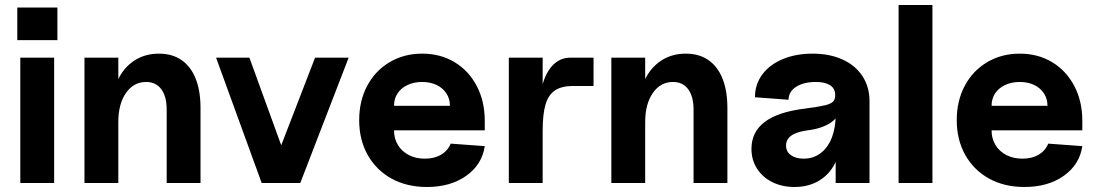

<svg xmlns="http://www.w3.org/2000/svg" viewBox="-20 -730 4374 766"><path d="M61 -500H196V0H61ZM49 -700H209V-570H49Z M563 -403Q513 -403 482.5 -359Q452 -315 452 -243L426 -293Q426 -359 449.5 -409.5Q473 -460 515.5 -488Q558 -516 614 -516Q667 -516 704 -490.5Q741 -465 760.5 -416.5Q780 -368 780 -299V0H645V-293Q645 -345 623.5 -374Q602 -403 563 -403ZM317 -500H452V0H317Z M842 -500H975L1117 -109H1086L1237 -500H1371L1178 0H1024Z M1413 -250.7Q1413 -327.4 1445 -387.7Q1477 -448 1534.5 -482Q1592 -516 1664.5 -516Q1737 -516 1793.5 -482Q1850 -448 1882 -387Q1914 -326 1914 -248V-210H1552Q1552 -176.7 1567.7 -151.2Q1583.3 -125.7 1611.1 -111.4Q1639 -97 1675 -97Q1713 -97 1740 -113Q1767 -129 1778 -157L1914 -147Q1903 -73 1840 -28.5Q1777 16 1683 16Q1603 16 1542.1 -17.5Q1481.3 -51 1447.1 -111.5Q1413 -172 1413 -250.7ZM1664.2 -403Q1631.4 -403 1605.8 -390.9Q1580.2 -378.8 1566.1 -357.5Q1552 -336.2 1552 -308H1775Q1775 -336 1760.9 -357.5Q1746.8 -378.9 1721.9 -391Q1697 -403 1664.2 -403Z M2010 -500H2145V-314L2127 -245Q2127 -327 2142 -384Q2157 -441 2186 -470.5Q2215 -500 2256 -500H2348V-387H2266Q2221 -387 2194.5 -369.5Q2168 -352 2156.5 -313.5Q2145 -275 2145 -208V0H2010Z M2665 -403Q2615 -403 2584.5 -359Q2554 -315 2554 -243L2528 -293Q2528 -359 2551.5 -409.5Q2575 -460 2617.5 -488Q2660 -516 2716 -516Q2769 -516 2806 -490.5Q2843 -465 2862.5 -416.5Q2882 -368 2882 -299V0H2747V-293Q2747 -345 2725.5 -374Q2704 -403 2665 -403ZM2419 -500H2554V0H2419Z M2978 -136Q2978 -204 3031.5 -244Q3085 -284 3193 -297Q3247 -304 3271.5 -310Q3296 -316 3304.5 -325.5Q3313 -335 3312 -354Q3311 -378 3291 -390.5Q3271 -403 3235 -403Q3186 -403 3156 -383.5Q3126 -364 3126 -332L2992 -342Q2992 -393 3021 -432.5Q3050 -472 3102.5 -494Q3155 -516 3222 -516Q3290 -516 3341.5 -492.5Q3393 -469 3421 -426Q3449 -383 3449 -326V0H3314V-141L3334 -180Q3334 -122 3311 -77.5Q3288 -33 3246.5 -8.5Q3205 16 3150 16Q3100 16 3061 -3.5Q3022 -23 3000 -57.5Q2978 -92 2978 -136ZM3314 -273V-318L3329 -298Q3329 -264 3294 -240.5Q3259 -217 3202 -210Q3158 -204 3137 -189Q3116 -174 3116 -149Q3116 -125 3135.5 -111Q3155 -97 3186 -97Q3225 -97 3254 -119Q3283 -141 3298.5 -180.5Q3314 -220 3314 -273Z M3565 -710H3700V0H3565Z M3797 -250.7Q3797 -327.4 3829 -387.7Q3861 -448 3918.5 -482Q3976 -516 4048.5 -516Q4121 -516 4177.5 -482Q4234 -448 4266 -387Q4298 -326 4298 -248V-210H3936Q3936 -176.7 3951.7 -151.2Q3967.3 -125.7 3995.1 -111.4Q4023 -97 4059 -97Q4097 -97 4124 -113Q4151 -129 4162 -157L4298 -147Q4287 -73 4224 -28.5Q4161 16 4067 16Q3987 16 3926.1 -17.5Q3865.3 -51 3831.1 -111.5Q3797 -172 3797 -250.7ZM4048.2 -403Q4015.4 -403 3989.8 -390.9Q3964.2 -378.8 3950.1 -357.5Q3936 -336.2 3936 -308H4159Q4159 -336 4144.9 -357.5Q4130.8 -378.9 4105.9 -391Q4081 -403 4048.2 -403Z"/></svg>

Font: Uncut Sans Variable
Style: Regular
Weight: 400
Designer: Kasper Nordkvist
Foundry: UNCUT.wtf
Version: Version 1.303;Glyphs 3.1.2 (3151)